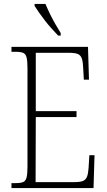

<svg xmlns="http://www.w3.org/2000/svg" viewBox="-20 -951 540 971"><path d="M38 0V-25H61Q85 -25 97.5 -30.5Q110 -36 114.5 -54Q119 -72 119 -108V-605Q119 -642 114.5 -660Q110 -678 97.5 -683.5Q85 -689 61 -689H38V-714H425L430 -548H404L401 -601Q400 -635 394.5 -653Q389 -671 374.5 -677.5Q360 -684 329 -684H161V-389H367V-359H161L160 -30H356Q387 -30 401 -36.5Q415 -43 420.5 -58.5Q426 -74 428 -102L432 -166H458L453 0ZM274 -771Q261 -785 243 -804.5Q225 -824 208 -846Q191 -868 177 -888Q163 -908 155 -921V-931H210Q219 -909 232 -882Q245 -855 260 -829Q275 -803 287 -784V-771Z"/></svg>

Font: Noto Serif Khmer Condensed ExtraLight
Style: Regular
Weight: 250
Width: 3
Designer: Danh Hong and the Monotype Design Team
Foundry: Monotype Imaging Inc.
Version: Version 2.004